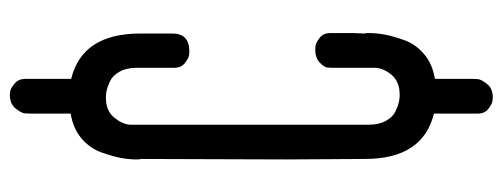

<svg xmlns="http://www.w3.org/2000/svg" viewBox="-342 -500 1041 398"><g transform="rotate(-90 179.0 -300.5)"><path d="M309 -66Q310 -64 310 -58Q310 -42 307 -25Q304 -8 295.5 16Q287 40 266.5 57.5Q246 75 215 80V122V157Q215 162 214.5 169Q214 176 204.5 188Q195 200 177 200Q173 200 167.5 199Q162 198 152.5 190.5Q143 183 143 169V122V78Q49 55 49 -65L48 -227L49 -529Q48 -532 48 -538Q48 -554 51 -570.5Q54 -587 62.5 -611Q71 -635 91.5 -652.5Q112 -670 143 -675V-723V-758Q143 -763 143.5 -770Q144 -777 153.5 -789Q163 -801 181 -801Q185 -801 190.5 -800Q196 -799 205.5 -791Q215 -783 215 -769V-723V-674Q309 -651 309 -531V-464Q309 -429 272 -429Q268 -429 262.5 -430Q257 -431 247.5 -438.5Q238 -446 238 -460V-538Q238 -559 230 -573.5Q222 -588 210 -593.5Q198 -599 190.5 -600.5Q183 -602 177 -602H176Q149 -602 135 -585Q121 -568 120 -552V-535V-223V-57Q120 -36 128 -21.5Q136 -7 148 -1.5Q160 4 167.5 5.5Q175 7 181 7H182Q209 7 223 -9.5Q237 -26 238 -43V-60V-125V-133Q238 -137 238.5 -143Q239 -149 248.5 -158.5Q258 -168 276 -168Q280 -168 285.5 -167Q291 -166 300.5 -158.5Q310 -151 310 -137V-90Z"/></g></svg>

Font: Soda Fountain
Style: Regular
Weight: 400
Version: Version 1.0